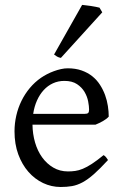

<svg xmlns="http://www.w3.org/2000/svg" viewBox="-20 -747 502 782"><path d="M242.2 -417.5Q216.8 -417.5 195.6 -407.7Q174.3 -397.9 158 -380.1Q141.6 -362.3 130.6 -337.6Q119.6 -313 115.2 -283.2H324.2Q335.4 -283.2 339.1 -286.9Q342.8 -290.5 342.8 -300.8Q342.8 -314 339.1 -333.7Q335.4 -353.5 324.5 -372.3Q313.5 -391.1 293.7 -404.3Q273.9 -417.5 242.2 -417.5ZM422.9 -272Q414.1 -262.2 399.4 -253.9Q384.8 -245.6 369.1 -239.3H112.3Q112.8 -201.2 122.8 -166.7Q132.8 -132.3 151.6 -106.2Q170.4 -80.1 197 -64.5Q223.6 -48.8 256.8 -48.8Q272 -48.8 286.4 -50.8Q300.8 -52.7 317.4 -59.6Q334 -66.4 354.2 -79.6Q374.5 -92.8 401.9 -115.2Q408.2 -111.8 412.8 -105.5Q417.5 -99.1 419.9 -95.2Q387.2 -59.6 362.5 -37.8Q337.9 -16.1 316.2 -4.4Q294.4 7.3 273.2 11Q252 14.6 227.1 14.6Q189.5 14.6 155.5 -1.5Q121.6 -17.6 95.7 -47.1Q69.8 -76.7 54.4 -118.4Q39.1 -160.2 39.1 -211.9Q39.1 -244.6 46.4 -276.4Q53.7 -308.1 67.6 -336.4Q81.5 -364.7 101.6 -388.7Q121.6 -412.6 147 -430.2Q157.7 -437.5 171.1 -444.6Q184.6 -451.7 199.2 -457Q213.9 -462.4 228.3 -465.6Q242.7 -468.8 255.9 -468.8Q287.6 -468.8 312.5 -460Q337.4 -451.2 356 -436.3Q374.5 -421.4 387.2 -401.6Q399.9 -381.8 408 -359.9Q416 -337.9 419.4 -315.2Q422.9 -292.5 422.9 -272ZM228 -511.2Q219.2 -512.7 212.4 -516.6Q205.6 -520.5 200.2 -524.9L314.5 -727.1Q320.3 -726.6 329.8 -725.3Q339.4 -724.1 349.9 -722.7Q360.4 -721.2 370.1 -719.2Q379.9 -717.3 385.3 -715.8L396.5 -696.8Z"/></svg>

Font: Gentium Kaktovik
Style: Regular
Weight: 400
Designer: J. Victor Gaultney and Annie Olsen
Foundry: SIL International
Version: Version 1.102; 2013; Maintenance release